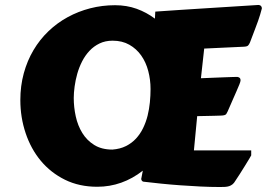

<svg xmlns="http://www.w3.org/2000/svg" viewBox="-20 -728 1076 774"><path d="M372.1 24.9Q299.3 24.9 241.9 -3.4Q184.6 -31.7 144.5 -79.8Q104.5 -127.9 83.3 -191.4Q62 -254.9 62 -324.7Q62 -381.8 75.9 -432.6Q89.8 -483.4 115 -525.9Q140.1 -568.4 175.3 -602.1Q210.4 -635.7 252.9 -658.9Q295.4 -682.1 343.8 -694.6Q392.1 -707 443.8 -707Q490.7 -707 530.8 -692.6Q570.8 -678.2 604.5 -652.8L606 -681.2Q658.2 -685.1 705.6 -688Q752.9 -690.9 796.4 -693.8L1021.5 -708Q1022 -708 1024.2 -707.8Q1026.4 -707.5 1028.8 -706.3Q1031.2 -705.1 1033.4 -702.1Q1035.6 -699.2 1035.6 -693.8Q1035.2 -690.9 1028.6 -668.7Q1022 -646.5 1009.3 -613.8L987.8 -557.1Q984.4 -548.8 980 -544.4Q975.6 -540 961.4 -539.6Q930.7 -538.6 892.3 -536.4Q854 -534.2 803.2 -532.2L790 -412.6Q814.9 -413.6 838.6 -414.6Q862.3 -415.5 881.8 -416.3Q901.4 -417 915.8 -417.5Q930.2 -418 936 -418Q939.9 -418 944.8 -415Q949.7 -412.1 949.7 -403.8Q949.7 -399.4 945.1 -387.9Q940.4 -376.5 933.1 -359.6Q925.8 -342.8 916.5 -321.8Q907.2 -300.8 897.5 -278.3Q894.5 -271.5 892.1 -268.3Q889.6 -265.1 884.3 -263.7Q878.9 -262.2 869.4 -262Q859.9 -261.7 842.8 -261.2L774.9 -259.8L761.7 -121.6H992.7V-101.6Q992.2 -100.6 984.9 -88.1Q977.5 -75.7 967.3 -59.3Q957 -43 946.5 -26.1Q936 -9.3 928.7 1Q923.8 9.8 917.5 14.9Q911.1 20 903.6 22.5Q896 24.9 887 25.4Q877.9 25.9 867.2 25.9Q829.1 25.9 788.3 23.9Q747.6 22 707.3 19Q667 16.1 628.9 12.2Q590.8 8.3 558.1 4.4Q554.7 3.9 552 0.5Q549.3 -2.9 549.3 -7.3Q549.3 -7.8 550.3 -11.7L555.7 -40Q514.6 -7.8 468.5 8.5Q422.4 24.9 372.1 24.9ZM277.3 -333Q277.3 -295.9 285.4 -258.8Q293.5 -221.7 311.8 -191.9Q330.1 -162.1 359.9 -143.6Q389.6 -125 433.1 -125Q464.4 -127.4 487.8 -139.2Q511.2 -150.9 528.3 -169.4Q545.4 -188 556.9 -211.7Q568.4 -235.4 575 -261.7Q581.5 -288.1 584.2 -315.4Q586.9 -342.8 586.9 -369.1Q586.9 -406.7 577.6 -441.9Q568.4 -477.1 549.3 -504.2Q530.3 -531.2 501.5 -547.6Q472.7 -564 434.1 -564Q404.3 -564 381.1 -552.7Q357.9 -541.5 340.6 -522.9Q323.2 -504.4 311 -480.5Q298.8 -456.5 291.5 -430.7Q284.2 -404.8 280.8 -379.4Q277.3 -354 277.3 -333Z"/></svg>

Font: Carter One
Style: Regular
Weight: 400
Designer: vernon adams
Foundry: vernon adams
Version: Version 1.000